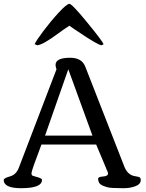

<svg xmlns="http://www.w3.org/2000/svg" viewBox="-21 -989 769 1009"><path d="M161.1 -756.8Q168.9 -775.4 207.3 -826.4Q245.6 -877.4 287.8 -923.1Q330.1 -968.8 343.8 -968.8Q357.4 -968.8 438 -870.1Q518.6 -771.5 523.4 -756.8L513.2 -751Q492.7 -752.4 388.7 -823.2L371.1 -835V-834.5L343.8 -854L327.1 -842.8Q316.4 -836.4 283.2 -812Q205.6 -754.4 175.3 -751ZM718.8 -43.5Q718.8 -21 690.9 -10.5Q663.1 0 629.9 0H624Q560.5 0 543.7 -4.9Q526.9 -9.8 516.1 -14.6Q494.6 -25.4 494.6 -49.3Q494.6 -60.1 520.8 -61.5Q546.9 -63 546.9 -78.1Q546.9 -83.5 537.6 -101.6H538.1L484.4 -229.5H196.8Q144.5 -91.8 144.5 -79.6Q144.5 -67.4 150.9 -65.4L150.4 -65.9Q153.8 -64 167 -60.5Q199.7 -52.7 199.7 -43.5Q199.7 0 89.8 0Q-1.5 0 -1.5 -43.5Q-1.5 -52.7 31.5 -62Q64.5 -71.3 78.1 -107.9L275.9 -625Q271 -638.2 271 -647.9Q271 -685.5 347.7 -685.5Q409.2 -685.5 427.2 -638.7L633.3 -111.3Q650.9 -69.3 687 -63.5Q710 -60.1 714.4 -55.9Q718.8 -51.8 718.8 -43.5ZM215.8 -276.4H464.8L337.9 -625Z"/></svg>

Font: Corben
Style: Regular
Weight: 400
Designer: vernon adams
Foundry: vernon adams
Version: Version 1.101